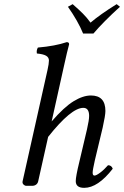

<svg xmlns="http://www.w3.org/2000/svg" viewBox="-20 -903 603 933"><path d="M213.9 -237.8 166 -23.9Q164.1 -12.7 156 -6.3Q147.9 0 136.2 0H107.9Q100.6 0 94.2 -6.3Q87.9 -12.7 89.8 -22L210.9 -563Q217.8 -593.8 217.8 -608.9Q217.8 -624 204.1 -632.1Q190.4 -640.1 159.2 -643.1Q156.2 -658.2 164.1 -671.9Q248 -679.2 304.2 -698.2Q315.9 -698.2 315.9 -688Q306.6 -654.3 291 -583L231 -313Q291.5 -382.8 337.4 -410.9Q383.3 -439 421.9 -439Q492.2 -439 492.2 -363.8Q492.2 -342.8 479 -283.2L440.9 -124Q430.2 -76.7 430.2 -64Q430.2 -49.8 439 -49.8Q447.8 -49.8 467 -64.2Q486.3 -78.6 504.9 -100.1Q522 -100.1 527.8 -83Q455.6 9.8 389.2 9.8Q348.1 9.8 348.1 -22.9Q348.1 -44.9 365.2 -115.2L402.8 -274.9Q413.1 -319.8 413.1 -339.8Q413.1 -378.9 384.8 -378.9Q325.7 -378.9 213.9 -237.8ZM434.1 -740.2H383.8Q359.4 -799.8 310.1 -870.1L333 -882.8Q363.3 -856.4 382.8 -836.9Q402.3 -817.4 419.9 -793Q466.8 -833 546.9 -882.8L563 -870.1Q481.9 -796.4 434.1 -740.2Z"/></svg>

Font: Common Serif
Style: Italic
Weight: 400
Italic angle: -12°
Designer: Philipp H. Poll, Khaled Hosny
Foundry: Stefan Peev, Context Ltd.
Version: Version 1.026